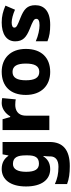

<svg xmlns="http://www.w3.org/2000/svg" viewBox="687 -1286 839 2253"><g transform="rotate(-90 1106.5 -159.5)"><path d="M250 -559C127 -559 45 -458 45 -274C45 -90 125 10 248 10C323 10 369 -24 398 -70H403C400 -46 398 -19 398 -2V10C398 72 356 107 276 107C191 107 136 93 73 65V208C133 231 197 240 284 240C476 240 567 158 567 3V-549H422L409 -481H404C373 -527 325 -559 250 -559ZM309 -427C386 -427 410 -375 410 -276V-254C410 -164 384 -122 312 -122C248 -122 217 -168 217 -272C217 -373 248 -427 309 -427Z M1023 -559C958 -559 899 -514 868 -459H860L834 -549H707V0H876V-275C876 -377 948 -400 1003 -400C1035 -400 1053 -397 1067 -394L1082 -553C1070 -556 1044 -559 1023 -559Z M1659 -276C1659 -458 1547 -559 1391 -559C1222 -559 1119 -458 1119 -276C1119 -93 1231 10 1388 10C1556 10 1659 -93 1659 -276ZM1291 -276C1291 -377 1320 -432 1389 -432C1459 -432 1487 -377 1487 -276C1487 -174 1459 -118 1390 -118C1319 -118 1291 -174 1291 -276Z M2172 -165C2172 -260 2123 -299 2026 -338C1932 -375 1909 -385 1909 -411C1909 -431 1931 -442 1970 -442C2007 -442 2066 -427 2119 -403L2167 -515C2101 -544 2042 -559 1970 -559C1837 -559 1748 -505 1748 -401C1748 -310 1796 -270 1891 -231C1987 -193 2012 -181 2012 -153C2012 -128 1989 -115 1936 -115C1890 -115 1813 -130 1749 -159V-22C1808 2 1864 10 1942 10C2102 10 2172 -61 2172 -165Z"/></g></svg>

Font: Noto Sans Lao UI ExtBd
Style: Regular
Weight: 800
Designer: Monotype Design Team
Foundry: Monotype Imaging Inc.
Version: Version 2.000